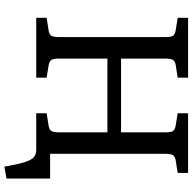

<svg xmlns="http://www.w3.org/2000/svg" viewBox="-21 -719 887 885"><g transform="rotate(90 422.5 -276.5)"><path d="M748 147Q738 87 728 55Q718 23 705 11.5Q692 0 670 0H502V-48L559 -57Q578 -60 584 -70Q590 -80 590 -108V-328H250V-104Q250 -79 256.5 -69.5Q263 -60 282 -57L338 -48V0H62V-48L120 -57Q139 -60 145 -70Q151 -80 151 -108V-596Q151 -622 144.5 -631Q138 -640 118 -643L62 -652V-700H338V-652L280 -643Q262 -640 256 -629.5Q250 -619 250 -592V-391H590V-596Q590 -622 583.5 -631Q577 -640 557 -643L502 -652V-700H777V-652L720 -643Q701 -640 695 -630Q689 -620 689 -592V-64H803V137Z"/></g></svg>

Font: Text Regular
Style: Regular
Weight: 400
Designer: Latin by Veronika Burian and Jose Scaglione. Greek by Irene Vlachou. Cyrillic by Vera Evstafieva.
Foundry: TypeTogether
Version: Version 3.002